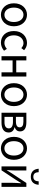

<svg xmlns="http://www.w3.org/2000/svg" viewBox="1645 -2497 865 4195"><g transform="rotate(90 2077.5 -399.5)"><path d="M303 13C436 13 554 -91 554 -271C554 -452 436 -557 303 -557C170 -557 52 -452 52 -271C52 -91 170 13 303 13ZM303 -63C209 -63 146 -146 146 -271C146 -396 209 -480 303 -480C397 -480 461 -396 461 -271C461 -146 397 -63 303 -63Z M912 13C977 13 1039 -13 1088 -55L1048 -117C1014 -87 970 -63 920 -63C820 -63 752 -146 752 -271C752 -396 824 -480 923 -480C965 -480 1000 -461 1031 -433L1077 -493C1039 -527 990 -557 919 -557C779 -557 658 -452 658 -271C658 -91 768 13 912 13Z M1208 0H1300V-242H1561V0H1652V-543H1561V-322H1300V-543H1208Z M2048 13C2181 13 2299 -91 2299 -271C2299 -452 2181 -557 2048 -557C1915 -557 1797 -452 1797 -271C1797 -91 1915 13 2048 13ZM2048 -63C1954 -63 1891 -146 1891 -271C1891 -396 1954 -480 2048 -480C2142 -480 2206 -396 2206 -271C2206 -146 2142 -63 2048 -63Z M2443 0H2661C2786 0 2875 -47 2875 -155C2875 -233 2823 -271 2761 -285V-289C2817 -306 2851 -345 2851 -405C2851 -504 2771 -543 2651 -543H2443ZM2533 -315V-478H2642C2727 -478 2762 -448 2762 -397C2762 -347 2726 -315 2636 -315ZM2533 -65V-250H2645C2737 -250 2785 -216 2785 -161C2785 -100 2741 -65 2650 -65Z M3221 13C3354 13 3472 -91 3472 -271C3472 -452 3354 -557 3221 -557C3088 -557 2970 -452 2970 -271C2970 -91 3088 13 3221 13ZM3221 -63C3127 -63 3064 -146 3064 -271C3064 -396 3127 -480 3221 -480C3315 -480 3379 -396 3379 -271C3379 -146 3315 -63 3221 -63Z M3616 0H3701L3907 -311C3927 -344 3958 -394 3979 -428H3984C3979 -357 3974 -285 3974 -227V0H4063V-543H3978L3772 -232C3752 -199 3721 -149 3700 -116H3696C3700 -186 3705 -259 3705 -316V-543H3616ZM3843 -640C3968 -640 4012 -725 4017 -812H3942C3940 -748 3917 -695 3843 -695C3767 -695 3744 -748 3742 -812H3667C3672 -725 3717 -640 3843 -640Z"/></g></svg>

Font: Source Han Sans KR
Style: Regular
Weight: 400
Designer: Ryoko NISHIZUKA 西塚涼子 (kana, bopomofo & ideographs); Paul D. Hunt (Latin, Greek & Cyrillic); Sandoll Communications 산돌커뮤니
Foundry: Adobe
Version: Version 2.004;hotconv 1.0.118;makeotfexe 2.5.65603